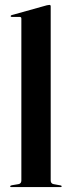

<svg xmlns="http://www.w3.org/2000/svg" viewBox="-20 -762 286 782"><path d="M186.5 -736.5V-27.5Q186.5 -14 198.5 -12L226 -7Q231 -6.5 231 -3Q231 0 227 0H25.5Q21.5 0 21.5 -3Q21.5 -6 28 -7.5L55 -12Q67 -14 67 -27V-686.5Q67 -693 60.5 -693H28Q23.5 -693 23.5 -696.5Q23.5 -699 27.5 -700.5L171 -740.5Q178 -742 181 -742Q186.5 -742 186.5 -736.5Z"/></svg>

Font: Fraunces 144pt S000 SemiBold
Style: Regular
Weight: 600
Version: Version 1.000; ttfautohint (v1.8.3)